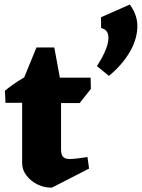

<svg xmlns="http://www.w3.org/2000/svg" viewBox="-20 -818 631 854"><path d="M211 16.5Q178 17.5 147.8 2.9Q117.5 -11.8 98 -37Q78.5 -62.2 78.5 -91.5V-451.2L142.2 -607H221.5L251.5 -444V-153.5Q251.5 -129.5 260.8 -120.1Q270 -110.8 289 -110.8Q306.5 -110.8 328.6 -113.8Q350.8 -116.8 369 -119.5L376.2 -68.2ZM4.5 -360.5 2 -414.5Q38 -444.2 82.2 -470.5Q126.5 -496.8 178.8 -522.2L205.5 -430.5L191.5 -361.8ZM200.8 -359.5V-472.5H383.2L384.2 -422.5L334.2 -359.5ZM464.5 -480.5 411 -524Q438.8 -566.2 452.2 -601.9Q465.8 -637.5 461.2 -662.1Q456.8 -686.8 429.8 -693.2L429.2 -741.2L557.2 -797.8Q594 -749 590.8 -692.4Q587.5 -635.8 553.6 -580.8Q519.8 -525.8 464.5 -480.5Z"/></svg>

Font: Eczar
Style: Regular
Weight: 400
Designer: Vaibhav Singh
Foundry: Rosetta Type Foundry
Version: Version 2.000